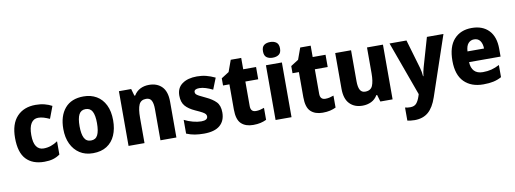

<svg xmlns="http://www.w3.org/2000/svg" viewBox="-73 -1213 5088 1897"><g transform="rotate(-10 2471.0 -264.0)"><path d="M286 10Q168 10 104 -58Q40 -126 40 -272Q40 -412 108.5 -485.5Q177 -559 296 -559Q345 -559 385.5 -548.5Q426 -538 459 -520L413 -398Q382 -412 354.5 -420.5Q327 -429 299 -429Q253 -429 228 -389.5Q203 -350 203 -273Q203 -195 228.5 -158Q254 -121 301 -121Q339 -121 374.5 -133Q410 -145 443 -168V-35Q411 -12 373.5 -1Q336 10 286 10Z M1025 -276Q1025 -191 997 -126.5Q969 -62 913 -26Q857 10 774 10Q697 10 641.5 -26Q586 -62 555.5 -126Q525 -190 525 -276Q525 -407 589.5 -483Q654 -559 777 -559Q850 -559 906 -526.5Q962 -494 993.5 -430.5Q1025 -367 1025 -276ZM688 -275Q688 -197 708.5 -157Q729 -117 776 -117Q823 -117 843 -157Q863 -197 863 -276Q863 -354 842.5 -393Q822 -432 775 -432Q729 -432 708.5 -393Q688 -354 688 -275Z M1434 -559Q1515 -559 1563 -510Q1611 -461 1611 -359V0H1451V-313Q1451 -370 1435.5 -399Q1420 -428 1382 -428Q1329 -428 1310 -385Q1291 -342 1291 -253V0H1131V-549H1254L1274 -479H1282Q1306 -519 1345 -539Q1384 -559 1434 -559Z M2101 -165Q2101 -82 2048 -36Q1995 10 1887 10Q1836 10 1794.5 3Q1753 -4 1712 -21V-159Q1753 -138 1799 -126Q1845 -114 1881 -114Q1946 -114 1946 -153Q1946 -165 1938.5 -175.5Q1931 -186 1908.5 -198.5Q1886 -211 1841 -231Q1776 -260 1743.5 -298Q1711 -336 1711 -402Q1711 -479 1766.5 -519Q1822 -559 1915 -559Q1964 -559 2007 -548Q2050 -537 2096 -515L2051 -402Q2017 -419 1982.5 -430Q1948 -441 1918 -441Q1866 -441 1866 -410Q1866 -398 1873.5 -389Q1881 -380 1902.5 -368.5Q1924 -357 1967 -337Q2030 -308 2065.5 -271.5Q2101 -235 2101 -165Z M2431 -121Q2452 -121 2472 -125.5Q2492 -130 2514 -138V-18Q2487 -5 2455 2.5Q2423 10 2381 10Q2305 10 2261.5 -31Q2218 -72 2218 -174V-426H2154V-498L2231 -547L2273 -663H2378V-549H2507V-426H2378V-180Q2378 -121 2431 -121Z M2686 -768Q2724 -768 2748 -750Q2772 -732 2772 -689Q2772 -646 2748 -628.5Q2724 -611 2686 -611Q2648 -611 2624.5 -628.5Q2601 -646 2601 -689Q2601 -733 2624.5 -750.5Q2648 -768 2686 -768ZM2766 -549V0H2606V-549Z M3128 -121Q3149 -121 3169 -125.5Q3189 -130 3211 -138V-18Q3184 -5 3152 2.5Q3120 10 3078 10Q3002 10 2958.5 -31Q2915 -72 2915 -174V-426H2851V-498L2928 -547L2970 -663H3075V-549H3204V-426H3075V-180Q3075 -121 3128 -121Z M3780 -549V0H3657L3637 -69H3629Q3605 -28 3565.5 -9Q3526 10 3478 10Q3397 10 3349 -40Q3301 -90 3301 -191V-549H3460V-238Q3460 -180 3476 -151Q3492 -122 3527 -122Q3583 -122 3601.5 -165.5Q3620 -209 3620 -290V-549Z M3846 -549H4016L4101 -259Q4113 -217 4116 -173H4120Q4122 -194 4126.5 -215Q4131 -236 4137 -258L4221 -549H4387L4184 50Q4151 148 4097.5 194Q4044 240 3960 240Q3937 240 3919.5 237.5Q3902 235 3887 232V101Q3897 104 3911 105.5Q3925 107 3939 107Q3980 107 4001 83Q4022 59 4037 13L4043 -6Z M4671 -559Q4780 -559 4842 -494.5Q4904 -430 4904 -309V-231H4588Q4590 -173 4619.5 -141.5Q4649 -110 4706 -110Q4753 -110 4792 -120Q4831 -130 4873 -152V-30Q4835 -9 4792 0.5Q4749 10 4690 10Q4568 10 4498 -60.5Q4428 -131 4428 -271Q4428 -414 4493.5 -486.5Q4559 -559 4671 -559ZM4675 -444Q4640 -444 4617 -418.5Q4594 -393 4591 -338H4757Q4756 -386 4735.5 -415Q4715 -444 4675 -444Z"/></g></svg>

Font: Noto Sans Devanagari SemiCondensed ExtraBold
Style: Regular
Weight: 800
Width: 4
Designer: Jelle Bosma - Monotype Design Team
Foundry: Monotype Imaging Inc.
Version: Version 2.004; ttfautohint (v1.8.4.7-5d5b)